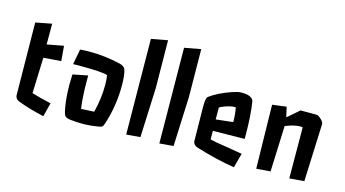

<svg xmlns="http://www.w3.org/2000/svg" viewBox="-83 -1028 2461 1371"><g transform="rotate(15 1147.5 -342.0)"><path d="M65.9 -596.2 185.1 -619.1V-465.8L307.6 -488.8L316.9 -377.9L187 -368.2L177.7 -104Q213.9 -92.8 240.2 -86.4Q306.2 -70.8 320.8 -66.9L294.9 35.2Q186.5 11.2 105 -20Q71.8 -32.2 71.8 -64Z M529.3 -289.1Q529.3 -171.4 541.5 -85L637.7 -89.8Q664.1 -194.3 664.1 -293.9Q664.1 -334 658.7 -365.2Q629.4 -379.9 451.7 -379.9H426.8Q416.5 -379.9 404.3 -378.9L425.3 -492.2Q433.6 -492.7 440.7 -493.4Q447.8 -494.1 455.1 -494.1L469.7 -495.1Q477.1 -495.1 510.7 -495.1Q607.4 -495.1 722.7 -469.2Q759.3 -460 767.6 -436.5Q780.3 -400.4 780.3 -318.8Q780.3 -169.9 734.9 -30.8Q731 -18.1 725.8 -9.3Q720.7 -0.5 708 2.2Q695.3 4.9 678.2 7.3Q661.1 9.8 644.5 11.7Q608.4 15.1 594.7 15.1Q581.1 15.1 565.4 14.9Q549.8 14.6 531.2 13.7Q482.4 11.2 465.3 5.1Q448.2 -1 442.1 -15.6Q436 -30.3 430.2 -62.5Q416.5 -137.7 416.5 -233.9Q416.5 -270.5 418.5 -306.6L529.3 -328.6Z M894 -696.8 1015.1 -719.2 1018.6 -367.2 1003.4 0 900.4 8.8Z M1139.2 -696.8 1260.3 -719.2 1263.7 -367.2 1248.5 0 1145.5 8.8Z M1379.4 -325.2Q1379.4 -390.6 1393.1 -400.9Q1406.7 -411.1 1423.8 -421.6Q1440.9 -432.1 1461.4 -442.4Q1481.9 -452.6 1504.2 -461.9Q1526.4 -471.2 1547.9 -478.5Q1593.8 -494.1 1616.5 -494.1Q1639.2 -494.1 1653.3 -491.9Q1667.5 -489.7 1679.2 -484.9Q1706.1 -473.6 1709.5 -452.1Q1725.6 -350.1 1725.6 -209V-180.2L1491.7 -177.2V-113.8Q1529.8 -104.5 1582.5 -96.7L1666.5 -83Q1698.7 -78.1 1732.4 -71.8L1703.6 35.2Q1569.3 14.2 1418.5 -32.7Q1383.8 -43.9 1382.8 -73.2ZM1615.7 -285.2Q1615.7 -331.1 1606.4 -381.8Q1586.9 -381.8 1575.2 -379.9Q1563.5 -377.9 1551.8 -374.5Q1540 -371.1 1527.8 -366.7Q1499 -356.4 1489.7 -349.1V-261.2L1615.7 -274.9Z M1851.6 -466.8 1955.6 -480 1972.7 -405.8 2058.6 -480H2178.7Q2188 -480 2204.6 -465.8Q2232.4 -442.9 2232.4 -424.8L2215.3 1L2106.4 9.8L2104.5 -367.2Q2098.6 -369.1 2088.4 -369.1Q2078.1 -369.1 2069.6 -368.2Q2061 -367.2 2051.3 -365.2Q2028.3 -361.3 2013.7 -356L1977.5 -342.8L1964.4 -3.9L1860.4 3.9Z"/></g></svg>

Font: Passero One
Style: Regular
Weight: 400
Designer: Viktoriya Grabowska
Foundry: Viktoriya Grabowska
Version: Version 1.003